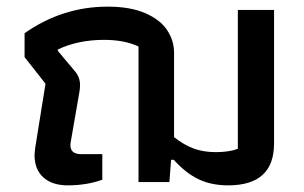

<svg xmlns="http://www.w3.org/2000/svg" viewBox="-20 -548 915 578"><path d="M84 -81Q84 -87 86 -103L117 -296L54 -376V-448Q168 -528 304 -528Q372 -528 417 -508.5Q462 -489 483 -457.5Q504 -426 504 -389V-135Q535 -111 564 -100.5Q593 -90 630 -90Q669 -90 696 -100V-518H805V-116Q805 10 667 10Q616 10 577.5 -8.5Q539 -27 503 -67H495L490 0H397V-408Q355 -428 293 -428Q215 -428 154 -399V-395L206 -333Q221 -315 221 -292Q221 -280 218 -265L193 -121Q192 -117 192 -111Q192 -84 224 -84H288V-7Q241 10 184 10Q137 10 110.5 -14Q84 -38 84 -81Z"/></svg>

Font: Athiti SemiBold
Style: Regular
Weight: 600
Designer: CadsonDemak Team
Foundry: CadsonDemak
Version: Version 1.032